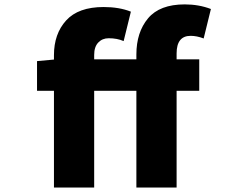

<svg xmlns="http://www.w3.org/2000/svg" viewBox="-20 -833 1040 853"><path d="M917 -793 884.8 -662.1Q854.5 -673.8 827.1 -673.8Q764.6 -673.8 764.6 -595.7V-569.3H865.2V-429.7H764.6V0H585.9V-429.7H398.4V0H219.7V-429.7H144.5V-561.5L219.7 -568.4V-587.9Q219.7 -682.6 273.9 -742.2Q328.1 -801.8 440.4 -801.8Q509.8 -801.8 561.5 -781.2L529.3 -650.4Q501 -663.1 462.9 -663.1Q434.6 -663.1 416.5 -644Q398.4 -625 398.4 -588.9V-569.3H585.9V-590.8Q585.9 -689.5 637.7 -751.5Q689.5 -813.5 800.8 -813.5Q863.3 -813.5 917 -793Z"/></svg>

Font: GenEi Gothic M Heavy
Style: Regular
Weight: 800
Designer: o_tamon (Modified); [Source Han Sans]
Ryoko NISHIZUKA  (kana & ideographs); Paul D. Hunt (Latin, Greek & Cyrillic); Wenl
Version: Version 1.1a;Original Version 1.004